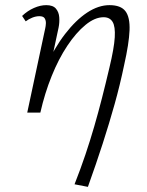

<svg xmlns="http://www.w3.org/2000/svg" viewBox="-20 -438 570 747"><path d="M270 279Q294 218 312.5 163Q331 108 346.5 54.5Q362 1 376.5 -55.5Q391 -112 406 -176Q424 -251 426.5 -293Q429 -335 418 -353Q407 -371 383 -371Q349 -371 312.5 -341Q276 -311 242 -260Q208 -209 181 -142Q154 -75 137 0H98Q121 -97 156 -174Q191 -251 233 -305.5Q275 -360 319 -389Q363 -418 406 -418Q450 -418 468 -394.5Q486 -371 484 -320Q482 -269 463 -185Q447 -108 426 -33Q405 42 379.5 121Q354 200 322 289ZM86 0 156 -328Q158 -336 158.5 -347Q159 -358 154 -366.5Q149 -375 133 -375Q120 -375 106 -369.5Q92 -364 80 -355L66 -376Q87 -396 112 -407Q137 -418 160 -418Q186 -418 197.5 -404.5Q209 -391 210.5 -371Q212 -351 208 -331L137 0Z"/></svg>

Font: Ysabeau Infant Light
Style: Italic
Weight: 300
Italic angle: -12°
Designer: Christian Thalmann (Catharsis Fonts)
Version: Version 2.001;gftools[0.9.30]; featfreeze: ss01,ss02,lnum